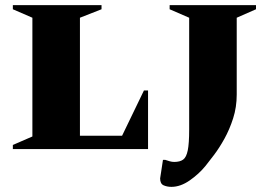

<svg xmlns="http://www.w3.org/2000/svg" viewBox="-20 -580 1046 747"><path d="M30 0V-16L106 -49V-511L30 -544V-560H375V-544L291 -511V-52H455L540 -228H556V0ZM647 147Q630 147 616.5 141Q603 135 603 114Q603 112 606.5 91.5Q610 71 614 42H623Q632 45 640.5 47.5Q649 50 658 50Q680 50 692.5 41Q705 32 710.5 5Q716 -22 716 -76V-511L640 -544V-560H976V-544L901 -511V-212Q901 -163 887 -119.5Q873 -76 853 -40Q833 -4 812.5 23Q792 50 780 65Q754 97 718 122Q682 147 647 147Z"/></svg>

Font: Spectral SC ExtraBold
Style: Regular
Weight: 800
Designer: Jean-Baptiste Levee
Foundry: Production Type
Version: Version 2.001